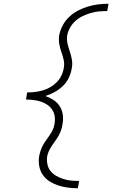

<svg xmlns="http://www.w3.org/2000/svg" viewBox="-20 -853 640 1026"><path d="M396 153Q369 153 342.5 149.5Q316 146 291.5 138Q267 130 245.5 116.5Q224 103 209.5 82.5Q195 62 190 36Q185 10 189 -17Q192 -33 197 -48Q202 -63 209.5 -77Q217 -91 227 -104.5Q237 -118 246 -131.5Q255 -145 262 -159.5Q269 -174 271 -189Q275 -210 272.5 -230Q270 -250 259.5 -266Q249 -282 233 -293Q217 -304 198.5 -310Q180 -316 159.5 -318.5Q139 -321 119 -321L120 -327L125 -359Q146 -359 167 -361.5Q188 -364 208.5 -370Q229 -376 248.5 -387Q268 -398 283.5 -414Q299 -430 308.5 -450Q318 -470 321 -491Q325 -513 320 -534.5Q315 -556 307.5 -576.5Q300 -597 296.5 -619Q293 -641 296 -663Q301 -690 314.5 -716Q328 -742 349.5 -762.5Q371 -783 397 -796.5Q423 -810 450 -818Q477 -826 504.5 -829.5Q532 -833 560 -833L553 -794Q531 -794 509 -792Q487 -790 465 -783.5Q443 -777 422 -767Q401 -757 383.5 -741.5Q366 -726 354.5 -705.5Q343 -685 339 -663Q336 -641 341 -619.5Q346 -598 353 -577.5Q360 -557 364 -535Q368 -513 364 -491Q360 -464 348.5 -439Q337 -414 317 -394.5Q297 -375 272.5 -361.5Q248 -348 222 -340Q245 -332 265.5 -319Q286 -306 299 -285.5Q312 -265 315.5 -240Q319 -215 314 -189Q312 -174 307 -159Q302 -144 294 -129.5Q286 -115 276.5 -102Q267 -89 258 -75.5Q249 -62 242 -47.5Q235 -33 232 -17Q229 4 233.5 25Q238 46 250.5 61.5Q263 77 281 87Q299 97 318.5 103.5Q338 110 359.5 112Q381 114 403 114Z"/></svg>

Font: Iosevka Etoile XLtObl
Style: Regular
Weight: 200
Italic angle: -9°
Designer: Belleve Invis
Foundry: Belleve Invis
Version: Version 15.5.2; ttfautohint (v1.8.4)